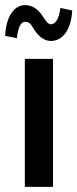

<svg xmlns="http://www.w3.org/2000/svg" viewBox="-52 -730 302 750"><path d="M45 -500H155V0H45ZM230 -689Q227 -634 204.5 -602Q182 -570 146 -570Q106 -570 73 -628Q64 -645 46 -645Q21 -645 14 -581L-32 -590Q-29 -647 -7.5 -678.5Q14 -710 46 -710Q87 -710 116 -665Q121 -656 130 -645.5Q139 -635 146 -635Q175 -635 184 -699Z"/></svg>

Font: Gully ECD Medium
Style: Regular
Weight: 500
Width: 2
Designer: jaikishan Patel
Foundry: MagicType
Version: Version 1.000;Glyphs 3.2 (3242)